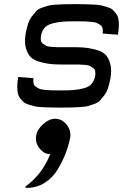

<svg xmlns="http://www.w3.org/2000/svg" viewBox="-20 -520 658 928"><path d="M271 0Q242 0 225.5 -0.5Q209 -1 185.5 -2Q162 -3 149 -6Q136 -9 119.5 -14Q103 -19 94.5 -26.5Q86 -34 77.5 -45Q69 -56 66 -70.5Q63 -85 63.5 -104.5Q64 -124 68 -148L142 -142Q140 -128 142 -117.5Q144 -107 153.5 -100.5Q163 -94 171.5 -90.5Q180 -87 198.5 -85.5Q217 -84 228.5 -83.5Q240 -83 265 -83Q271 -83 275 -83Q314 -83 337.5 -85Q361 -87 385.5 -93.5Q410 -100 423 -115Q436 -130 440 -154Q442 -167 440 -176.5Q438 -186 429.5 -192Q421 -198 414.5 -201.5Q408 -205 390 -206.5Q372 -208 362 -208Q352 -208 328 -208Q318 -208 313 -208H300Q260 -208 236 -209.5Q212 -211 179.5 -219Q147 -227 130.5 -242Q114 -257 105.5 -286.5Q97 -316 104 -358Q109 -384 115.5 -404.5Q122 -425 133.5 -440Q145 -455 154.5 -465.5Q164 -476 182 -482.5Q200 -489 212.5 -492.5Q225 -496 250.5 -497.5Q276 -499 291.5 -499.5Q307 -500 339 -500Q344 -500 347 -500Q376 -500 392.5 -499.5Q409 -499 432.5 -498Q456 -497 469 -494Q482 -491 498.5 -486Q515 -481 523.5 -473.5Q532 -466 540.5 -455Q549 -444 552 -429.5Q555 -415 554.5 -395.5Q554 -376 550 -352L476 -358Q478 -372 476 -382.5Q474 -393 464.5 -399.5Q455 -406 446.5 -409.5Q438 -413 419.5 -414.5Q401 -416 389.5 -416.5Q378 -417 353 -417Q347 -417 343 -417Q304 -417 280.5 -415Q257 -413 232.5 -406.5Q208 -400 195 -385Q182 -370 178 -346Q176 -333 178 -323.5Q180 -314 188.5 -308Q197 -302 203.5 -298.5Q210 -295 228 -293.5Q246 -292 256 -292Q266 -292 290 -292Q300 -292 305 -292H318Q358 -292 382 -290.5Q406 -289 438.5 -281Q471 -273 487.5 -258Q504 -243 512.5 -213.5Q521 -184 514 -142Q509 -116 502.5 -95.5Q496 -75 484.5 -60Q473 -45 463.5 -34.5Q454 -24 436 -17.5Q418 -11 405.5 -7.5Q393 -4 367.5 -2.5Q342 -1 326.5 -0.5Q311 0 279 0Q274 0 271 0ZM110 388Q101 388 103 382Q103 381 111.5 375Q120 369 133 357Q146 345 161 328.5Q176 312 193 284.5Q210 257 223 225Q193 225 171 197Q149 169 155 135Q160 105 189 79.5Q218 54 246 54Q280 54 302.5 83Q325 112 319 147Q311 185 297.5 220.5Q284 256 260 297Q236 338 197 363Q158 388 110 388Z"/></svg>

Font: Hermit LightItalic
Style: Regular
Weight: 300
Italic angle: -10°
Designer: Pablo Caro
Version: Version 2.000;PS 002.000;hotconv 1.0.88;makeotf.lib2.5.64775